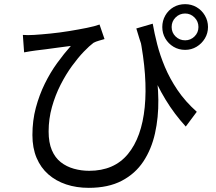

<svg xmlns="http://www.w3.org/2000/svg" viewBox="-20 -838 1040 924"><path d="M715 -724Q723 -678 736.5 -625Q750 -572 773.5 -516Q797 -460 834 -405Q871 -350 927 -300L874 -229Q819 -289 776.5 -359Q734 -429 700 -514Q666 -599 636 -701ZM90 -670Q113 -668 144 -670Q177 -672 222 -676.5Q267 -681 313 -688.5Q359 -696 398.5 -704Q438 -712 459 -720L483 -650Q473 -647 457 -642.5Q441 -638 430 -632Q411 -618 383.5 -589.5Q356 -561 326.5 -520.5Q297 -480 271.5 -430Q246 -380 230 -323Q214 -266 214 -205Q214 -152 229.5 -115.5Q245 -79 272.5 -57.5Q300 -36 335.5 -26Q371 -16 409 -16Q529 -16 595.5 -96.5Q662 -177 676.5 -322.5Q691 -468 652 -664L725 -529Q741 -443 742 -358Q743 -273 726 -196.5Q709 -120 670 -61Q631 -2 566 32Q501 66 407 66Q348 66 298.5 49.5Q249 33 212.5 1Q176 -31 156 -78.5Q136 -126 136 -188Q136 -258 152.5 -319.5Q169 -381 195.5 -435Q222 -489 255 -534.5Q288 -580 321 -617Q296 -614 263.5 -609.5Q231 -605 201 -601Q171 -597 152 -595Q138 -593 124.5 -591Q111 -589 96 -586ZM806 -708Q806 -681 825 -662.5Q844 -644 871 -644Q897 -644 916 -662.5Q935 -681 935 -708Q935 -735 916 -754Q897 -773 871 -773Q844 -773 825 -754Q806 -735 806 -708ZM761 -708Q761 -738 775.5 -763.5Q790 -789 815 -803.5Q840 -818 871 -818Q901 -818 926 -803.5Q951 -789 966 -763.5Q981 -738 981 -708Q981 -678 966 -653Q951 -628 926 -613Q901 -598 871 -598Q840 -598 815 -613Q790 -628 775.5 -653Q761 -678 761 -708Z"/></svg>

Font: Noto Sans KR
Style: Regular
Weight: 400
Designer: Ryoko NISHIZUKA  (kana, bopomofo & ideographs); Paul D. Hunt (Latin, Greek & Cyrillic); Sandoll Communications , Soo-you
Foundry: Adobe
Version: Version 2.004-H2;hotconv 1.0.118;makeotfexe 2.5.65603